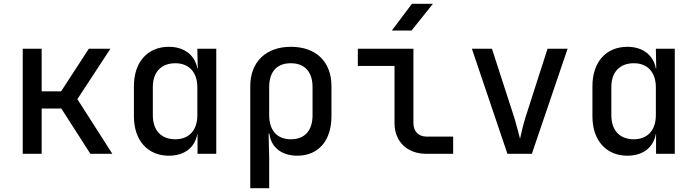

<svg xmlns="http://www.w3.org/2000/svg" viewBox="-20 -805 3640 1005"><path d="M99 0H198V-237H301L453 0H568L385 -286L558 -550H445L300 -327H198V-550H99Z M864 10C945 10 1000 -32 1013 -104H1014V0H1112V-550H1013L1015 -447H1013C1000 -517 944 -560 864 -560C753 -560 681 -481 681 -354V-196C681 -69 754 10 864 10ZM898 -76C825 -76 780 -121 780 -202V-349C780 -429 825 -474 898 -474C969 -474 1013 -427 1013 -348V-202C1013 -123 969 -76 898 -76Z M1290 180H1389V21L1386 -105H1390C1399 -34 1454 10 1536 10C1647 10 1715 -69 1715 -197V-354C1715 -482 1634 -560 1503 -560C1372 -560 1290 -481 1290 -354ZM1502 -76C1431 -76 1389 -122 1389 -202V-349C1389 -429 1429 -474 1502 -474C1575 -474 1616 -429 1616 -349V-202C1616 -121 1575 -76 1502 -76Z M2031 -645H2134L2246 -785H2136ZM2211 0H2352V-90H2213C2171 -90 2144 -117 2144 -161V-550H1853V-460H2045V-161C2045 -64 2111 0 2211 0Z M2636 0H2764L2951 -550H2846L2730 -189C2717 -146 2707 -102 2702 -78C2696 -102 2685 -146 2672 -189L2555 -550H2450Z M3264 10C3345 10 3400 -32 3413 -104H3414V0H3512V-550H3413L3415 -447H3413C3400 -517 3344 -560 3264 -560C3153 -560 3081 -481 3081 -354V-196C3081 -69 3154 10 3264 10ZM3298 -76C3225 -76 3180 -121 3180 -202V-349C3180 -429 3225 -474 3298 -474C3369 -474 3413 -427 3413 -348V-202C3413 -123 3369 -76 3298 -76Z"/></svg>

Font: JetBrains Mono Medium
Style: Regular
Weight: 436
Monospace: yes
Designer: Philipp Nurullin, Konstantin Bulenkov
Foundry: JetBrains
Version: Version 2.305